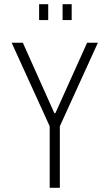

<svg xmlns="http://www.w3.org/2000/svg" viewBox="-20 -888 518 908"><path d="M215 0V-291L35 -686H88L237 -353H242L392 -686H443L263 -291V0ZM165 -793V-868H208V-793ZM276 -793V-868H319V-793Z"/></svg>

Font: Archivo ExtraCondensed Thin
Style: Regular
Weight: 250
Width: 2
Designer: Hector Gatti
Foundry: Omnibus-Type
Version: Version 2.001